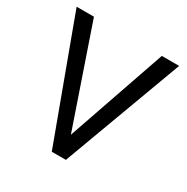

<svg xmlns="http://www.w3.org/2000/svg" viewBox="-162 -850 962 989"><g transform="rotate(30 318.5 -355.5)"><path d="M624 -710.9 360.8 0H287.6H276.9L14.2 -710.9H117.2L318.4 -125L521 -710.9Z"/></g></svg>

Font: Heebo
Style: Regular
Weight: 400
Designer: Oded Ezer
Foundry: Meir Sadan
Version: Version 2.001; ttfautohint (v1.5.14-ce02) -l 8 -r 50 -G 200 